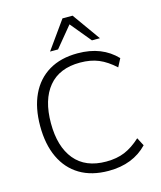

<svg xmlns="http://www.w3.org/2000/svg" viewBox="-135 -1033 954 1138"><g transform="rotate(-15 342.0 -464.0)"><path d="M390 8Q286 8 213.5 -35.5Q141 -79 103 -160Q65 -241 65 -353Q65 -465 103 -545.5Q141 -626 213.5 -669.5Q286 -713 390 -713Q466 -713 525 -689.5Q584 -666 628 -620L602 -570Q553 -615 504 -635.5Q455 -656 390 -656Q263 -656 197 -576.5Q131 -497 131 -353Q131 -209 197 -129Q263 -49 390 -49Q455 -49 504 -69.5Q553 -90 602 -135L628 -85Q584 -39 524.5 -15.5Q465 8 390 8ZM236 -765 358 -936H420L542 -765H493L389 -891L285 -765Z"/></g></svg>

Font: Mulish ExtraLight Light
Style: Regular
Weight: 300
Version: Version 3.603